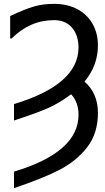

<svg xmlns="http://www.w3.org/2000/svg" viewBox="-20 -760 541 985"><path d="M482.4 -180.7C482.4 -247.6 459.5 -301.3 413.6 -341.3C459.5 -396.5 482.4 -458.5 482.4 -527.3C482.4 -567.4 473.6 -603.5 456.1 -635.7C420.4 -700.2 350.6 -740.2 258.3 -740.2C219.7 -740.2 185.1 -735.8 153.8 -726.6C122.1 -717.3 81.5 -701.2 32.2 -677.7V-562.5H39.6C102.5 -625.5 175.3 -656.7 257.8 -656.7C346.2 -656.7 382.8 -587.4 382.8 -517.1C382.8 -389.6 272.5 -292.5 51.8 -226.1V-141.6C107.4 -160.2 149.4 -174.8 177.7 -185.5C234.4 -206.5 288.1 -233.4 344.7 -276.4C370.1 -250 382.8 -214.8 382.8 -170.4C382.8 -43 272.5 54.2 51.8 120.6V205.1C144 174.3 220.2 144 280.3 113.8C340.3 83.5 388.7 44.4 426.3 -3.4C463.9 -51.3 482.4 -110.4 482.4 -180.7Z"/></svg>

Font: SG Kara Light
Style: Regular
Weight: 400
Designer: Damoon Khanjanzadeh
Version: Version 1.000